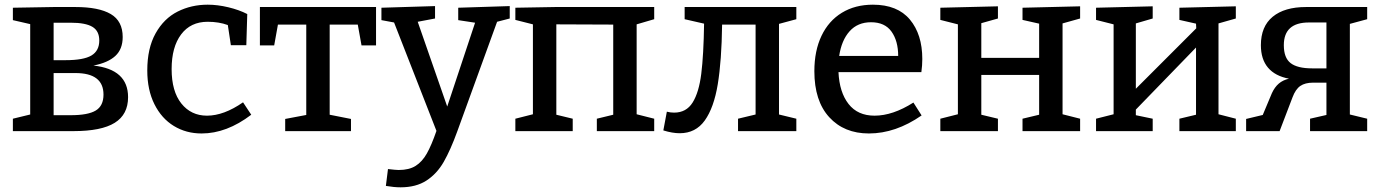

<svg xmlns="http://www.w3.org/2000/svg" viewBox="-20 -560 5894 820"><path d="M527 -145Q527 -71 470 -35.5Q413 0 294 0H35V-53L109 -71V-457L35 -474V-527L209 -530H302Q402 -530 453 -500Q504 -470 504 -402Q504 -350 472.5 -321Q441 -292 379 -280Q527 -264 527 -145ZM209 -463V-303H260Q337 -303 370.5 -323Q404 -343 404 -387Q404 -428 374.5 -445.5Q345 -463 282 -463ZM282 -68Q356 -68 389 -88Q422 -108 422 -156Q422 -248 302 -248H209V-68Z M1053 -70Q948 10 841 10Q775 10 722.5 -22Q670 -54 639.5 -115Q609 -176 609 -259Q609 -354 644.5 -417.5Q680 -481 738.5 -510.5Q797 -540 867 -540Q909 -540 955 -529Q1001 -518 1036 -500L1032 -367H966L953 -453Q915 -467 867 -467Q794 -467 753.5 -413Q713 -359 713 -265Q713 -170 754.5 -118Q796 -66 864 -66Q936 -66 1018 -123Z M1090 -366V-530H1586V-366H1524L1508 -455H1388V-70L1479 -52V0H1198V-52L1288 -69V-455H1167L1151 -366Z M2157 -534V-481L2103 -467L1933 1Q1904 81 1875 131.5Q1846 182 1801.5 211Q1757 240 1691 240Q1663 240 1628 234L1637 162Q1671 166 1683 166Q1727 166 1755 148.5Q1783 131 1803 95.5Q1823 60 1844 -1L1663 -464L1609 -474V-527L1838 -534V-481L1764 -467L1890 -105L2009 -463L1937 -474V-527Z M2774 -530V-478L2699 -456V-72L2774 -53V0H2529V-53L2599 -70V-455L2356 -456V-70L2426 -53V0H2181V-53L2256 -72V-456L2181 -475V-527L2351 -530Z M3381 -478 3307 -458V-71L3381 -53V0H3132V-53L3207 -71V-455H3064Q3062 -301 3045.5 -200.5Q3029 -100 2990 -45.5Q2951 9 2883 9Q2852 9 2813 -3L2828 -83Q2843 -79 2859 -79Q2911 -79 2938 -122Q2965 -165 2975 -245Q2985 -325 2987 -459L2904 -478V-530H3381Z M3881 -122 3916 -67Q3805 10 3691 10Q3585 10 3521.5 -59.5Q3458 -129 3458 -256Q3458 -343 3488.5 -407Q3519 -471 3575.5 -505.5Q3632 -540 3708 -540Q3813 -540 3866 -476.5Q3919 -413 3919 -308Q3919 -281 3915 -252H3561Q3565 -166 3604 -116Q3643 -66 3715 -66Q3793 -66 3881 -122ZM3564 -321H3816Q3816 -385 3787.5 -425Q3759 -465 3700 -465Q3643 -465 3608.5 -426.5Q3574 -388 3564 -321Z M4593 -533V-481L4518 -460V-72L4593 -53V0H4347V-53L4418 -70V-240H4171V-70L4242 -53V0H3996V-53L4071 -72V-456L3996 -475V-527L4242 -533V-481L4171 -461V-313H4418V-459L4347 -475V-527Z M5258 -533V-481L5184 -460V-72L5258 -53V0H5017V-53L5088 -70V-357L4831 -92V-68L4903 -53V0H4661V-53L4736 -72V-456L4661 -475V-527L4903 -533V-481L4831 -460V-181L5089 -439L5088 -459L5017 -475V-527Z M5819 -478 5745 -458V-71L5819 -53V0H5575V-53L5645 -69V-207H5588Q5554 -207 5533.5 -193Q5513 -179 5500 -144L5445 0H5302V-52L5373 -69L5412 -162Q5424 -188 5441.5 -203Q5459 -218 5485 -224Q5426 -235 5395.5 -271Q5365 -307 5365 -367Q5365 -447 5415.5 -488.5Q5466 -530 5558 -530H5819ZM5645 -268V-464H5570Q5463 -464 5463 -367Q5463 -313 5492 -290.5Q5521 -268 5584 -268Z"/></svg>

Font: Bitter Pro Medium
Style: Regular
Weight: 500
Designer: Sol Matas, and Bitter project Authors
Foundry: Sol Matas
Version: Version 1.010